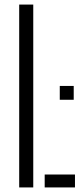

<svg xmlns="http://www.w3.org/2000/svg" viewBox="-20 -820 354 840"><path d="M64 0V-800H125.5V0ZM175.5 0V-56.5H308V0ZM241.5 -383.5V-444H302.5V-383.5Z"/></svg>

Font: Big Shoulders Stencil Text Thin Light
Style: Regular
Weight: 300
Version: Version 2.001